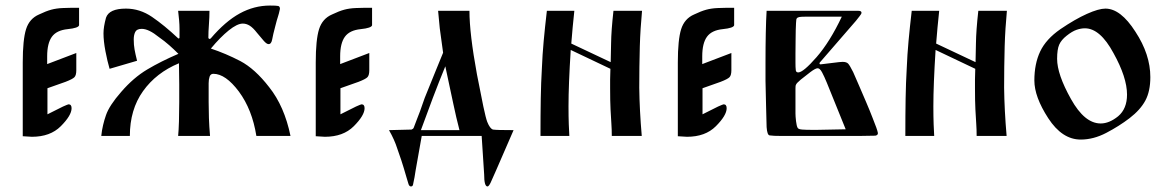

<svg xmlns="http://www.w3.org/2000/svg" viewBox="-20 -490 4198 692"><path d="M62 1V-265Q62 -347 74 -385Q86 -423 121 -438Q146 -450 164.5 -455Q183 -460 205.5 -461Q228 -462 265 -462V-399Q263 -389 224 -385Q184 -381 167 -357.5Q150 -334 150 -287V-259L255 -299V-237Q255 -219 248.5 -212Q242 -205 216 -195L151 -172V-78Q165 -85 179 -92Q193 -99 207 -106Q225 -114 227 -114Q238 -114 238 -100Q238 -74 199 -35Q161 3 95 3Z M448 0H345Q347 -20 351.5 -39Q356 -58 362 -75Q374 -110 417 -159Q461 -210 510.5 -239.5Q560 -269 623 -296Q607 -312 590 -327Q573 -342 553 -356Q516 -386 491 -386Q473 -386 467.5 -375Q462 -364 462 -348Q462 -328 465 -311.5Q468 -295 474 -271L375 -242Q367 -269 360 -305.5Q353 -342 353 -370Q353 -393 362 -426Q373 -459 434 -459Q484 -459 528 -429Q572 -399 622 -352Q622 -352 623 -351.5Q624 -351 626 -352Q627 -353 627 -354Q627 -355 627 -355V-386Q627 -401 625.5 -417.5Q624 -434 622 -451H735Q735 -429 733 -402Q731 -375 731 -354Q731 -354 731.5 -352.5Q732 -351 734 -350Q736 -349 738 -350.5Q740 -352 740 -352Q792 -413 844 -441.5Q896 -470 953 -470Q976 -470 982.5 -468.5Q989 -467 989 -458Q985 -439 981.5 -429Q978 -419 972 -395Q964 -365 961 -348Q958 -331 948 -331Q941 -331 930.5 -343Q920 -355 906 -372Q892 -390 880 -397.5Q868 -405 855 -405Q835 -405 804.5 -380.5Q774 -356 740 -315Q794 -297 846 -270Q899 -242 950 -176Q1005 -107 1027 0H904Q889 -95 841 -160Q793 -224 749 -224Q739 -224 735.5 -214Q732 -204 732 -190V-122Q732 -94 733 -64.5Q734 -35 737 0H622Q624 -19 625 -52.5Q626 -86 626 -122V-186Q626 -206 625.5 -225Q625 -244 625 -262Q543 -228 495.5 -161.5Q448 -95 448 0Z M1118 1V-265Q1118 -347 1130 -385Q1142 -423 1177 -438Q1202 -450 1220.5 -455Q1239 -460 1261.5 -461Q1284 -462 1321 -462V-399Q1319 -389 1280 -385Q1240 -381 1223 -357.5Q1206 -334 1206 -287V-259L1311 -299V-237Q1311 -219 1304.5 -212Q1298 -205 1272 -195L1207 -172V-78Q1221 -85 1235 -92Q1249 -99 1263 -106Q1281 -114 1283 -114Q1294 -114 1294 -100Q1294 -74 1255 -35Q1217 3 1151 3Z M1716 0H1500L1478 124L1474 149Q1470 170 1468.5 176Q1467 182 1461 182Q1454 182 1451 169L1445 149Q1435 114 1426.5 88Q1418 62 1412 46Q1402 14 1382 -21L1463 -23Q1469 -25 1471 -29.5Q1473 -34 1483 -61Q1494 -88 1504 -118Q1509 -134 1521 -162.5Q1533 -191 1550 -234L1577 -300L1565 -388L1559 -451H1672Q1672 -369 1699 -222Q1713 -149 1722 -106.5Q1731 -64 1736 -51Q1746 -26 1757 -23Q1763 -22 1781.5 -21.5Q1800 -21 1831 -21Q1815 15 1799.5 51.5Q1784 88 1768 124L1752 160Q1743 182 1737 182Q1725 182 1725 139ZM1497 -21H1636Q1630 -44 1624.5 -67.5Q1619 -91 1614 -115Q1609 -137 1604.5 -159.5Q1600 -182 1595 -204L1585 -251Q1562 -195 1540 -137Q1518 -79 1497 -21Z M2037 -310Q2033 -247 2031 -196.5Q2029 -146 2029 -107Q2029 -69 2030 -42Q2031 -15 2032 0H1928Q1928 -77 1929 -135Q1930 -193 1933 -243Q1935 -293 1939.5 -342Q1944 -391 1951 -451H2050Q2047 -421 2044 -391.5Q2041 -362 2039 -333L2181 -266Q2182 -291 2182.5 -335Q2183 -379 2191 -451H2294Q2291 -419 2289 -387.5Q2287 -356 2286 -323Q2285 -285 2284.5 -248.5Q2284 -212 2284 -174Q2285 -93 2293 0H2185Q2185 -23 2183.5 -44.5Q2182 -66 2180.5 -95.5Q2179 -125 2179 -171Q2179 -186 2179 -204Q2179 -222 2180 -242Z M2423 1V-265Q2423 -347 2435 -385Q2447 -423 2482 -438Q2507 -450 2525.5 -455Q2544 -460 2566.5 -461Q2589 -462 2626 -462V-399Q2624 -389 2585 -385Q2545 -381 2528 -357.5Q2511 -334 2511 -287V-259L2616 -299V-237Q2616 -219 2609.5 -212Q2603 -205 2577 -195L2512 -172V-78Q2526 -85 2540 -92Q2554 -99 2568 -106Q2586 -114 2588 -114Q2599 -114 2599 -100Q2599 -74 2560 -35Q2522 3 2456 3Z M2743 -451H3074Q3085 -451 3085 -444Q3085 -440 3078 -431.5Q3071 -423 3065 -415L2935 -265Q2935 -265 2934 -263.5Q2933 -262 2934 -260Q2934 -259 2935.5 -258.5Q2937 -258 2937 -258Q2956 -260 2982.5 -263.5Q3009 -267 3017 -267Q3031 -267 3037 -260.5Q3043 -254 3055 -230Q3063 -212 3075.5 -183Q3088 -154 3101.5 -122.5Q3115 -91 3125 -65Q3142 -23 3144 -11Q3145 -3 3135 -1L3076 0H2798Q2782 0 2771 -0.5Q2760 -1 2754 -2Q2745 -3 2743 -32Q2742 -67 2741 -110Q2740 -153 2739 -198Q2739 -233 2739 -267Q2739 -322 2740 -370.5Q2741 -419 2743 -451ZM2848 -382Q2848 -372 2847.5 -347.5Q2847 -323 2847 -297Q2847 -279 2847 -263Q2847 -247 2848 -239Q2848 -229 2857 -229Q2875 -229 2923 -284Q2971 -339 3014 -430H2887Q2877 -430 2868.5 -429.5Q2860 -429 2856 -427Q2851 -425 2850 -419Q2849 -413 2848 -382ZM2847 -148V-81Q2847 -71 2849 -53.5Q2851 -36 2855 -29Q2858 -24 2871.5 -23Q2885 -22 2905 -22Q2910 -22 2915 -22Q2920 -22 2926 -22L3028 -24L2960 -192Q2951 -214 2943 -229Q2935 -244 2927 -244Q2919 -244 2900.5 -230Q2882 -216 2866 -203Q2858 -196 2854 -192Q2850 -188 2848 -183Q2847 -179 2847 -170Q2847 -166 2847 -160.5Q2847 -155 2847 -148Z M3352 -310Q3348 -247 3346 -196.5Q3344 -146 3344 -107Q3344 -69 3345 -42Q3346 -15 3347 0H3243Q3243 -77 3244 -135Q3245 -193 3248 -243Q3250 -293 3254.5 -342Q3259 -391 3266 -451H3365Q3362 -421 3359 -391.5Q3356 -362 3354 -333L3496 -266Q3497 -291 3497.5 -335Q3498 -379 3506 -451H3609Q3606 -419 3604 -387.5Q3602 -356 3601 -323Q3600 -285 3599.5 -248.5Q3599 -212 3599 -174Q3600 -93 3608 0H3500Q3500 -23 3498.5 -44.5Q3497 -66 3495.5 -95.5Q3494 -125 3494 -171Q3494 -186 3494 -204Q3494 -222 3495 -242Z M3708 -200Q3708 -260 3729 -304.5Q3750 -349 3802 -385Q3855 -421 3897.5 -440Q3940 -459 3964 -459Q4019 -459 4072 -376Q4126 -294 4126 -212Q4126 -161 4108 -127.5Q4090 -94 4051 -64Q4013 -35 3967 -11Q3921 13 3875 13Q3808 13 3758 -64Q3708 -141 3708 -200ZM3790 -278Q3790 -222 3840 -133Q3889 -45 3947 -45Q3978 -45 4010 -71Q4042 -98 4042 -149Q4042 -211 3993 -299Q3945 -388 3890 -388Q3876 -388 3860 -382.5Q3844 -377 3824 -361Q3805 -346 3797.5 -329Q3790 -312 3790 -278Z"/></svg>

Font: Pochaevsk
Style: Regular
Weight: 400
Version: Version 1.210; ttfautohint (v1.8.4.7-5d5b)